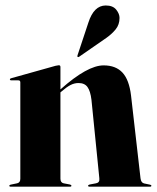

<svg xmlns="http://www.w3.org/2000/svg" viewBox="-20 -698 586 718"><path d="M206 -447.5V-364L207 -364.5Q307 -453.5 367.5 -453.5Q413 -453.5 438 -426.5Q463 -399.5 470 -341L505.5 -31Q507.5 -14.5 519 -12L540.5 -7.5Q546 -6.5 546 -3.5Q546 0 541.5 0H314.5Q309.5 0 309.5 -3.5Q309.5 -6.5 315.5 -8L339 -12.5Q353.5 -15 351.5 -31L322 -325Q318 -357.5 307.2 -372.5Q296.5 -387.5 273.5 -387.5Q258 -387.5 243.2 -379.8Q228.5 -372 212 -357.5L206 -352.5V-30Q206 -15 218 -12.5L241.5 -8Q247 -6.5 247 -3.5Q247 0 242.5 0H19Q15 0 15 -3.5Q15 -6.5 20 -7.5L44 -12.5Q56 -15 56 -29.5V-390Q56 -397.5 48.5 -397.5H22.5Q17 -397.5 17 -401.5Q17 -404 22 -405.5L188 -452Q197 -454 200 -454Q206 -454 206 -447.5ZM310.5 -613.5Q331 -677.5 375.5 -677.5Q402 -677.5 414.5 -662Q427 -646.5 427 -631Q427 -606 412.5 -588.2Q398 -570.5 378 -556.5L275.5 -485.5Q272 -483.5 270 -485.5Q268.5 -487 270 -491.5Z"/></svg>

Font: Fraunces 144pt
Style: Bold
Weight: 700
Version: Version 1.000;[b76b70a41]